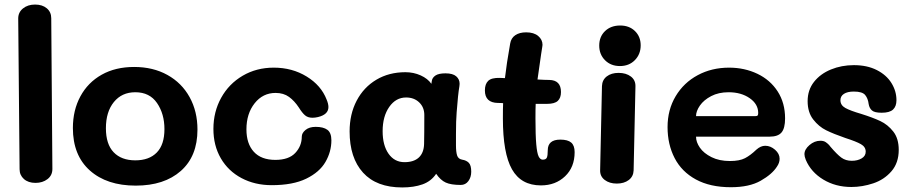

<svg xmlns="http://www.w3.org/2000/svg" viewBox="-20 -812 4011 843"><path d="M66 -69 60 -731Q60 -758 81 -775Q102 -792 134 -792Q166 -792 185.5 -775.5Q205 -759 205 -732L210 -70Q210 -42 188.5 -25.5Q167 -9 136 -9Q104 -9 85 -26Q66 -43 66 -69Z M300 -250Q300 -328 333 -389Q366 -450 426.5 -484Q487 -518 569 -518Q652 -518 715 -483Q778 -448 812.5 -385.5Q847 -323 847 -243Q847 -126 774 -61.5Q701 3 576 3Q449 3 374.5 -63.5Q300 -130 300 -250ZM702 -245Q702 -312 669.5 -359.5Q637 -407 574 -407Q515 -407 480 -364Q445 -321 445 -249Q445 -179 479 -143.5Q513 -108 574 -108Q635 -108 668.5 -142.5Q702 -177 702 -245Z M917 -246Q917 -321 951 -382.5Q985 -444 1045.5 -479.5Q1106 -515 1182 -515Q1263 -515 1326.5 -476Q1390 -437 1414 -375Q1422 -356 1422 -342Q1422 -309 1376 -298Q1363 -295 1352 -295Q1332 -295 1319.5 -305.5Q1307 -316 1292 -340Q1273 -369 1249 -386.5Q1225 -404 1190 -404Q1134 -404 1098 -358.5Q1062 -313 1062 -244Q1062 -181 1094.5 -145.5Q1127 -110 1189 -110Q1248 -110 1276.5 -140.5Q1305 -171 1305 -212Q1305 -228 1321.5 -241.5Q1338 -255 1366 -255Q1400 -255 1417.5 -242Q1435 -229 1435 -196Q1435 -146 1409 -101Q1383 -56 1324.5 -27.5Q1266 1 1173 1Q1099 1 1040.5 -30Q982 -61 949.5 -117Q917 -173 917 -246Z M2049 -58Q2049 -34 2036.5 -17Q2024 0 2003 0Q1960 0 1937 -10.5Q1914 -21 1895 -49Q1873 -16 1835 -2.5Q1797 11 1746 11Q1633 11 1574 -54Q1515 -119 1515 -235Q1515 -311 1546 -370Q1577 -429 1632.5 -462Q1688 -495 1760 -495Q1796 -495 1827 -481Q1858 -467 1874 -444L1876 -457Q1878 -471 1892 -480.5Q1906 -490 1936 -490Q1968 -490 1983 -477Q1998 -464 1998 -444Q1998 -437 1997 -433Q1991 -399 1985 -319Q1982 -282 1982 -224V-174Q1982 -145 1987 -129.5Q1992 -114 2009 -111Q2028 -108 2038.5 -97Q2049 -86 2049 -58ZM1843 -307Q1843 -341 1820.5 -362.5Q1798 -384 1763 -384Q1718 -384 1689 -342.5Q1660 -301 1660 -236Q1660 -174 1686 -137Q1712 -100 1756 -100Q1797 -100 1819 -120.5Q1841 -141 1842 -180Q1843 -221 1843 -307Z M2503 -144Q2503 -78 2461 -38Q2419 2 2355 2Q2268 2 2228 -68.5Q2188 -139 2188 -292Q2188 -338 2189 -359Q2182 -360 2166 -360Q2109 -361 2109 -415Q2109 -443 2123.5 -457Q2138 -471 2175 -470L2197 -469Q2204 -531 2220 -621Q2224 -645 2242.5 -657.5Q2261 -670 2290 -670Q2324 -670 2343 -654Q2362 -638 2362 -615L2361 -607L2356 -575Q2344 -493 2340 -463Q2374 -461 2392 -461Q2443 -460 2443 -408Q2443 -382 2429 -369Q2415 -356 2382 -356H2332Q2331 -336 2331 -292Q2331 -218 2334.5 -178.5Q2338 -139 2345 -125Q2352 -111 2363 -111Q2377 -111 2381 -120Q2385 -129 2385 -152Q2385 -199 2440 -199Q2473 -199 2488 -186Q2503 -173 2503 -144Z M2611 -612Q2611 -651 2636.5 -675.5Q2662 -700 2703 -700Q2743 -700 2768 -675.5Q2793 -651 2793 -613Q2793 -574 2767.5 -548Q2742 -522 2702 -522Q2662 -522 2636.5 -547.5Q2611 -573 2611 -612ZM2615 -65 2623 -434Q2624 -461 2644 -476.5Q2664 -492 2696 -492Q2729 -492 2750 -476Q2771 -460 2770 -432L2762 -64Q2761 -37 2740.5 -21.5Q2720 -6 2688 -6Q2656 -6 2635 -22Q2614 -38 2615 -65Z M2911 -254Q2911 -330 2946.5 -389.5Q2982 -449 3043.5 -482Q3105 -515 3181 -515Q3249 -515 3305.5 -488Q3362 -461 3394.5 -410.5Q3427 -360 3427 -292Q3427 -249 3411.5 -230.5Q3396 -212 3359 -212H3036Q3036 -188 3053 -163.5Q3070 -139 3104 -122Q3138 -105 3185 -105Q3227 -105 3251 -117.5Q3275 -130 3301 -155Q3320 -172 3340 -172Q3363 -172 3383 -154.5Q3403 -137 3403 -115Q3403 -97 3391 -80Q3370 -47 3320 -18.5Q3270 10 3189 10Q3098 10 3035.5 -24Q2973 -58 2942 -118Q2911 -178 2911 -254ZM3295 -302Q3304 -302 3306.5 -305Q3309 -308 3309 -316Q3309 -355 3271.5 -381Q3234 -407 3179 -407Q3135 -407 3102.5 -390Q3070 -373 3053 -348.5Q3036 -324 3036 -302Z M3518 -110Q3512 -125 3512 -135Q3512 -156 3534 -175Q3556 -194 3582 -194Q3597 -194 3606 -187.5Q3615 -181 3620 -175.5Q3625 -170 3626 -168Q3655 -134 3674 -120Q3693 -106 3720 -106Q3745 -106 3763 -116.5Q3781 -127 3781 -146Q3781 -167 3760 -179Q3739 -191 3692 -206Q3640 -224 3607.5 -240Q3575 -256 3550.5 -287.5Q3526 -319 3526 -368Q3526 -417 3554 -452.5Q3582 -488 3628.5 -507Q3675 -526 3729 -526Q3787 -526 3829.5 -504.5Q3872 -483 3894 -447.5Q3916 -412 3916 -372Q3916 -345 3901 -331Q3886 -317 3851 -317Q3820 -317 3808.5 -327Q3797 -337 3794 -355Q3791 -380 3778.5 -395Q3766 -410 3729 -410Q3701 -410 3685.5 -400Q3670 -390 3670 -372Q3670 -350 3691.5 -338Q3713 -326 3761 -312Q3812 -296 3845 -280.5Q3878 -265 3902 -234.5Q3926 -204 3926 -154Q3926 -97 3894 -60Q3862 -23 3814 -7Q3766 9 3718 9Q3649 9 3595 -23.5Q3541 -56 3518 -110Z"/></svg>

Font: Mali
Style: Bold
Weight: 700
Designer: Kitiyaporn Chalermlarp | Katatrad Aksorn Co.,Ltd.
Foundry: Cadson Demak Co.,Ltd.
Version: Version 1.000; ttfautohint (v1.6)